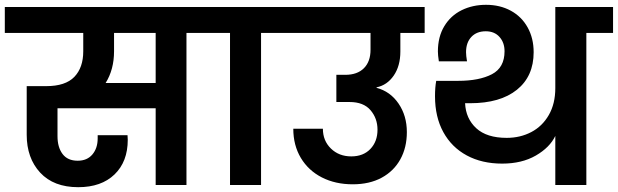

<svg xmlns="http://www.w3.org/2000/svg" viewBox="-41 -769 2568 798"><path d="M846 -632H734V0H606V-319H198V-203Q198 -157 219 -129Q240 -101 282 -101Q321 -101 343 -127Q365 -153 365 -194V-207H489Q490 -199 490 -188Q490 -97 435 -44Q380 9 284 9Q182 9 126 -51.5Q70 -112 70 -209V-411H151Q231 -411 268 -449.5Q305 -488 305 -556V-632H-21V-740H846ZM606 -632H433V-556Q433 -480 398 -424H606Z M915 0V-632H804V-740H1155V-632H1044V0Z M1623 -555Q1623 -495 1595.5 -455Q1568 -415 1524 -406V-404Q1581 -389 1615.5 -338.5Q1650 -288 1650 -220Q1650 -156 1623 -107Q1596 -58 1545.5 -30.5Q1495 -3 1425 -3Q1353 -3 1297 -31.5Q1241 -60 1209.5 -112.5Q1178 -165 1178 -234H1301Q1301 -184 1334.5 -151.5Q1368 -119 1419 -119Q1469 -119 1498.5 -150Q1528 -181 1528 -230Q1528 -277 1499 -311Q1470 -345 1412 -345H1357V-458H1394Q1444 -458 1471.5 -485.5Q1499 -513 1499 -562V-632H1113V-740H1724V-632H1623Z M2507 -740V-632H2396V0H2267V-204Q2244 -156 2186 -122.5Q2128 -89 2046 -89Q1962 -89 1899 -123Q1836 -157 1801.5 -220Q1767 -283 1767 -369Q1767 -406 1772 -433H1863Q1951 -433 2003.5 -460.5Q2056 -488 2056 -556Q2056 -592 2035 -615.5Q2014 -639 1978 -639Q1940 -639 1918 -615.5Q1896 -592 1896 -552Q1896 -538 1900 -514H1783Q1779 -540 1779 -555Q1779 -616 1805.5 -660Q1832 -704 1877.5 -726.5Q1923 -749 1979 -749Q2037 -749 2082 -724.5Q2127 -700 2152 -655Q2177 -610 2177 -552Q2177 -452 2107.5 -396Q2038 -340 1913 -340H1892Q1895 -276 1938.5 -236Q1982 -196 2065 -196Q2121 -196 2167 -220Q2213 -244 2240 -291Q2267 -338 2267 -403V-740Z"/></svg>

Font: Fz Poppins SemBd
Style: Regular
Weight: 600
Designer: Ninad Kale (Devanagari), Jonny Pinhorn (Latin)
Foundry: Indian Type Foundry
Version: Vit hóa bi Vntype.Com & FontZin.Com